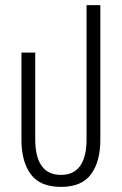

<svg xmlns="http://www.w3.org/2000/svg" viewBox="-20 -723 478 752"><path d="M219 9Q137 9 100.5 -40.5Q64 -90 64 -176V-517H118V-177Q118 -109 143 -73.5Q168 -38 219 -38Q269 -38 294 -73.5Q319 -109 319 -177V-703H373V-176Q373 -90 336.5 -40.5Q300 9 219 9Z"/></svg>

Font: Noto Sans Thai UI ExtCond Light
Style: Regular
Weight: 300
Width: 2
Designer: Monotype Design Team
Foundry: Monotype Imaging Inc.
Version: Version 2.000; ttfautohint (v1.8.4.7-5d5b)